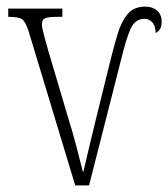

<svg xmlns="http://www.w3.org/2000/svg" viewBox="-20 -562 510 582"><path d="M68 -463Q58 -495 48 -503Q38 -511 5 -511V-536H169V-511H156Q128 -511 117.5 -507Q107 -503 107 -488Q107 -478 114 -453Q121 -428 127 -406L186 -207Q199 -166 211.5 -118.5Q224 -71 231 -42H233Q246 -99 267 -185.5Q288 -272 314 -376Q325 -421 336.5 -459Q348 -497 367 -519.5Q386 -542 420 -542Q442 -542 456 -530Q470 -518 470 -496Q470 -482 465 -474Q460 -466 452 -462Q451 -485 441 -495Q431 -505 418 -505Q390 -505 376.5 -476Q363 -447 348 -385L250 0H208Z"/></svg>

Font: Noto Serif Condensed ExtraLight
Style: Regular
Weight: 200
Width: 3
Designer: Monotype Design Team
Foundry: Monotype Imaging Inc.
Version: Version 2.013; ttfautohint (v1.8.4.7-5d5b)